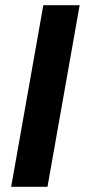

<svg xmlns="http://www.w3.org/2000/svg" viewBox="-20 -720 327 740"><path d="M23 0 147 -700H287L163 0Z"/></svg>

Font: DM Sans 20pt ExtraBold
Style: Italic
Weight: 800
Italic angle: -10°
Version: Version 4.004;gftools[0.9.30]